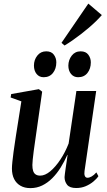

<svg xmlns="http://www.w3.org/2000/svg" viewBox="-20 -1006 576 1038"><path d="M144.5 11Q113 11 90.8 -1.8Q68.5 -14.5 56.5 -38Q44.5 -61.5 44.5 -95Q44.5 -108.5 47 -132.5Q49.5 -156.5 53.2 -184.2Q57 -212 60.8 -236.2Q64.5 -260.5 66.5 -274.5L95.5 -458L37.5 -479L40.5 -497.5L190 -524L208 -510.5L175 -279Q172.5 -261 169 -237Q165.5 -213 162.2 -188.5Q159 -164 157 -144Q155 -124 155 -114Q155 -94.5 159.2 -81.8Q163.5 -69 173 -62.8Q182.5 -56.5 197.5 -56.5Q223.5 -56.5 251.8 -80Q280 -103.5 306.2 -143Q332.5 -182.5 351 -230L393 -514H500L437 -81.5Q434.5 -64 438.8 -54.5Q443 -45 453 -45Q463 -45 475.5 -52Q488 -59 501 -74L512 -53.5Q502 -38.5 484 -23.8Q466 -9 442.8 0.8Q419.5 10.5 392 10.5Q356.5 10.5 342.8 -7.2Q329 -25 329 -48.5Q329 -52.5 330.8 -66.2Q332.5 -80 335.2 -98.5Q338 -117 340.8 -135.8Q343.5 -154.5 345.5 -168.5H344Q328 -132.5 307.8 -100Q287.5 -67.5 262.5 -42.5Q237.5 -17.5 208 -3.2Q178.5 11 144.5 11ZM216 -588.5Q192 -588.5 177.8 -606.2Q163.5 -624 163.5 -651.5Q163.5 -682.5 181.8 -705.5Q200 -728.5 230 -728.5Q258 -728.5 271.2 -710.2Q284.5 -692 284.5 -669Q284.5 -634.5 266.2 -611.5Q248 -588.5 216 -588.5ZM402.5 -588.5Q378.5 -588.5 364 -606.2Q349.5 -624 349.5 -651.5Q350 -682.5 368 -705.5Q386 -728.5 416 -728.5Q444 -728.5 457.5 -710.2Q471 -692 471 -669Q471 -634.5 452.8 -611.5Q434.5 -588.5 402.5 -588.5ZM312.5 -774.5 457.5 -986.5 530.5 -924.5Q518 -910 500.2 -892.5Q482.5 -875 461.5 -857Q440.5 -839 417.8 -821.5Q395 -804 372.5 -788.2Q350 -772.5 329 -760Z"/></svg>

Font: Merriweather 120pt Medium
Style: Italic
Weight: 500
Italic angle: -7.8°
Version: Version 2.101